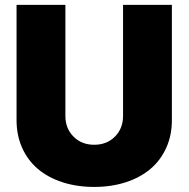

<svg xmlns="http://www.w3.org/2000/svg" viewBox="-20 -747 762 776"><path d="M477.3 -727.3H674.7V-261.4Q674.7 -199.9 651.8 -149.3Q628.9 -98.7 587.9 -64.1Q546.9 -29.5 488.6 -10.5Q430.4 8.5 360.8 8.5Q290.8 8.5 232.4 -10.5Q174 -29.5 133.2 -64.1Q92.3 -98.7 69.6 -149.3Q46.9 -199.9 46.9 -261.4V-727.3H244.3V-278.4Q244.3 -227.6 277.2 -194.8Q310 -161.9 360.8 -161.9Q411.6 -161.9 444.4 -194.8Q477.3 -227.6 477.3 -278.4Z"/></svg>

Font: Karasuma Gothic
Style: Black
Weight: 900
Designer: Rasmus Andersson / Ryoko Nishizuka
Foundry: Genbu
Version: Version 1.00